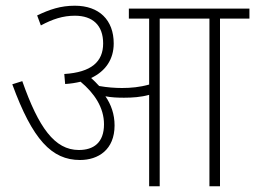

<svg xmlns="http://www.w3.org/2000/svg" viewBox="-20 -652 893 672"><path d="M381 -213C381 -252 369 -286 349 -315C369 -311 392 -310 414 -310C443 -310 473 -312 502 -320V0H539V-587H713V0H750V-587H853V-622H431V-587H502V-356C470 -347 438 -344 407 -344C383 -344 355 -346 327 -351C318 -361 309 -370 299 -379C350 -403 378 -445 378 -500C378 -582 327 -632 242 -632C192 -632 154 -619 110 -598L123 -563C164 -585 200 -597 242 -597C305 -597 341 -563 341 -500C341 -436 300 -399 205 -393L208 -358C227 -359 245 -362 262 -366C310 -326 344 -276 344 -217C344 -152 307 -127 256 -127C171 -127 115 -206 58 -368L23 -357C94 -163 161 -92 260 -92C324 -92 381 -128 381 -213Z"/></svg>

Font: Noto Sans SemiCondensed ExtraLight
Style: Italic
Weight: 200
Width: 4
Italic angle: -12°
Designer: Monotype Design Team
Foundry: Monotype Imaging Inc.
Version: Version 2.013